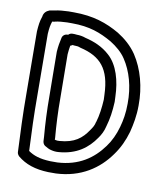

<svg xmlns="http://www.w3.org/2000/svg" viewBox="-82 -796 743 865"><g transform="rotate(10 289.5 -363.5)"><path d="M37 -613C37 -512 39 -427 39 -329C39 -237 43 -150 47 -64C47 -58 51 -51 56 -46C92 -16 137 -1 197 1H232C346 -4 425 -59 476 -131C500 -164 517 -200 529 -242C538 -278 546 -318 546 -365C547 -450 525 -529 485 -590C462 -624 431 -651 397 -672C338 -706 276 -728 186 -728H162C140 -727 120 -726 98 -721L80 -718C78 -718 76 -717 74 -716C64 -712 51 -703 49 -684C41 -662 39 -643 37 -615ZM87 -612C89 -641 91 -652 97 -670L107 -671C108 -671 108 -672 109 -672C126 -676 143 -677 164 -678H186C268 -678 318 -658 371 -628C400 -610 426 -588 443 -562C477 -511 497 -442 496 -365C496 -322 490 -288 481 -256C471 -220 456 -188 436 -161C391 -99 327 -54 230 -49H197C149 -51 120 -61 96 -78C92 -161 89 -243 89 -329C89 -427 87 -513 87 -612ZM141 -538C141 -464 143 -406 143 -337C143 -273 146 -210 151 -152L152 -132C153 -121 160 -113 168 -110C170 -109 182 -101 193 -99C205 -96 215 -95 227 -96C309 -102 359 -141 393 -191C404 -206 414 -225 419 -247C430 -284 435 -320 437 -362V-363C437 -374 436 -380 436 -387C434 -457 415 -529 369 -569C337 -598 299 -614 257 -624C244 -629 229 -631 217 -631L206 -632H196C189 -632 183 -629 178 -624C163 -625 153 -615 151 -605C146 -583 143 -567 141 -540ZM191 -537C192 -553 194 -565 196 -577C199 -578 201 -579 206 -582L214 -581H216C225 -581 233 -580 240 -577C241 -577 242 -576 243 -576C337 -554 382 -504 386 -387C386 -378 387 -371 387 -364C385 -326 380 -290 371 -260C371 -259 370 -259 370 -258C367 -243 361 -233 351 -219C323 -177 290 -151 223 -146C217 -145 208 -146 205 -147C204 -147 203 -148 202 -148C202 -148 202 -147 201 -148V-156C196 -214 193 -273 193 -337C193 -407 191 -464 191 -537Z"/></g></svg>

Font: Hussar Pisanka
Style: Out
Weight: 400
Designer: Robert Jablonski
Foundry: Cannot Into Space Fonts
Version: Version 1.070